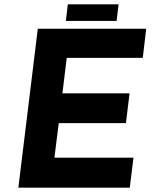

<svg xmlns="http://www.w3.org/2000/svg" viewBox="-20 -869 707 889"><path d="M657 -736 641 -601H289L269 -437H580L563 -299H252L232 -139H598L581 0H65L155 -736ZM529 -849 520 -772H285L294 -849Z"/></svg>

Font: Josefin Sans
Style: Bold Italic
Weight: 700
Italic angle: -7°
Designer: Santiago Orozco
Foundry: Typemade
Version: Version 2.000